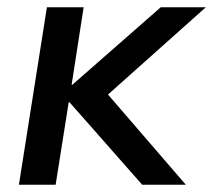

<svg xmlns="http://www.w3.org/2000/svg" viewBox="-20 -508 586 528"><path d="M32 0 109 -488H210L177 -275H179L422 -488H546L277 -248L491 0H371L171 -227H169L133 0Z"/></svg>

Font: Nunito Sans SemiBold
Style: Italic
Weight: 600
Italic angle: -9°
Designer: Vernon Adams
Foundry: Vernon Adams
Version: Version 3.006; ttfautohint (v1.8.3)